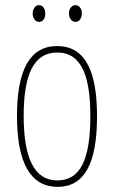

<svg xmlns="http://www.w3.org/2000/svg" viewBox="-20 -716 443 746"><path d="M107 -663C107 -646 116 -631 132 -631C146 -631 156 -644 156 -663C156 -682 146 -696 132 -696C116 -696 107 -680 107 -663ZM248 -664C248 -646 258 -631 273 -631C288 -631 298 -645 298 -664C298 -683 287 -696 273 -696C258 -696 248 -681 248 -664ZM357 -264C357 -433 315 -537 202 -537C96 -537 46 -444 46 -266C46 -80 100 10 204 10C306 10 357 -77 357 -264ZM72 -266C72 -424 110 -512 202 -512C298 -512 331 -418 331 -265C331 -94 291 -15 203 -15C113 -15 72 -102 72 -266Z"/></svg>

Font: Noto Sans Sinhala ExtraCondensed Thin
Style: Regular
Weight: 100
Width: 2
Designer: Jelle Bosma - Monotype Design Team
Foundry: Monotype Imaging Inc.
Version: Version 2.006